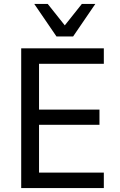

<svg xmlns="http://www.w3.org/2000/svg" viewBox="-20 -949 604 969"><path d="M87 0V-705H504V-627H177V-396H482V-319H177V-78H504V0ZM265 -765 153 -929H221L307 -821L393 -929H461L349 -765Z"/></svg>

Font: Nunito Sans 10pt SemiCondensed Medium
Style: Regular
Weight: 500
Width: 4
Designer: Vernon Adams
Foundry: Vernon Adams
Version: Version 3.101;gftools[0.9.27]